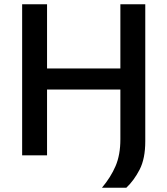

<svg xmlns="http://www.w3.org/2000/svg" viewBox="-20 -733 790 906"><path d="M84.5 0V-713H202V-410H548V-713H665.5V-66.5Q665.5 15.5 639 67Q612.5 118.5 576 153H461Q503 103 525.5 50.2Q548 -2.5 548 -75.5V-310.5H202V0Z"/></svg>

Font: Commissioner Medium
Style: Regular
Weight: 500
Designer: Kostas Bartsokas
Foundry: Kostas Bartsokas
Version: Version 1.000; ttfautohint (v1.8.3)